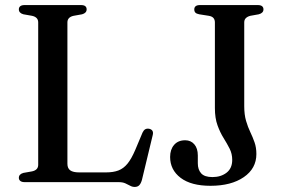

<svg xmlns="http://www.w3.org/2000/svg" viewBox="-20 -720 1114 759"><path d="M304.5 -663.5 271 -657.5Q259 -655 252.8 -648.5Q246.5 -642 246.5 -631.5V-72.5Q246.5 -54.5 257.8 -46.5Q269 -38.5 292.5 -38.5H399.5Q428 -38.5 448.2 -46.2Q468.5 -54 484 -73Q499.5 -92 514.5 -127L543.5 -196Q548 -205.5 554.2 -209Q560.5 -212.5 569.5 -211Q579 -209 582.8 -202.5Q586.5 -196 583.5 -185L541 -8.5Q537 5.5 530.5 12.2Q524 19 512.5 19Q503 19 494.5 14.2Q486 9.5 475.5 4.8Q465 0 449 0H77.5Q66 0 60.2 -4.8Q54.5 -9.5 54.5 -17Q54.5 -31.5 72.5 -36.5L106.5 -42.5Q118.5 -45 124.8 -51.5Q131 -58 131 -68.5V-631.5Q131 -642 124.8 -648.5Q118.5 -655 106.5 -657.5L72.5 -663.5Q54.5 -668.5 54.5 -683Q54.5 -691 60.2 -695.5Q66 -700 77.5 -700H299.5Q312 -700 317.2 -695.5Q322.5 -691 322.5 -683Q322.5 -668.5 304.5 -663.5ZM993.5 -111Q993.5 -54 943.8 -19.8Q894 14.5 812 14.5Q735.5 14.5 694 -17Q652.5 -48.5 652.5 -99.5Q652.5 -129 668.2 -147.2Q684 -165.5 712 -165.5Q734.5 -165.5 748.2 -149.5Q762 -133.5 762 -105.5V-74.5Q762 -49.5 775.2 -34.8Q788.5 -20 820 -20Q853 -20 875.5 -37.2Q898 -54.5 898 -88Q898 -112 887.8 -132.2Q877.5 -152.5 863.8 -174.5Q850 -196.5 839.8 -224.8Q829.5 -253 829.5 -293V-631.5Q829.5 -642 823.8 -648.8Q818 -655.5 805.5 -657.5L767.5 -663.5Q757 -665.5 752.5 -670Q748 -674.5 748 -683Q748 -691 753.5 -695.5Q759 -700 771 -700H998.5Q1010.5 -700 1016 -695.5Q1021.5 -691 1021.5 -683Q1021.5 -668.5 1003 -663.5L969.5 -657.5Q958 -654.5 951.8 -648.2Q945.5 -642 945.5 -631.5V-300.5Q945.5 -266.5 952.8 -242Q960 -217.5 969.5 -197.8Q979 -178 986.2 -157.5Q993.5 -137 993.5 -111Z"/></svg>

Font: Fraunces 24pt
Style: Regular
Weight: 400
Version: Version 1.000;[b76b70a41]